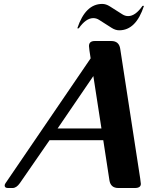

<svg xmlns="http://www.w3.org/2000/svg" viewBox="-20 -943 742 963"><path d="M20 0Q3.4 0 3.4 -12.7Q3.4 -18.1 7.8 -24.4L434.6 -650.4L428.7 -689Q426.3 -705.1 426.3 -711.9Q426.3 -737.3 455.6 -737.3H538.1Q577.1 -737.3 583 -698.2L683.1 -48.3Q686.5 -26.4 686.5 -21Q686.5 0 656.2 0H573.7Q534.7 0 528.8 -39.1L498 -239.7H228.5L79.6 -24.4Q62.5 0 43 0ZM488.8 -298.8 448.2 -561.5 269 -298.8ZM492.7 -923.3Q511.7 -923.3 530.8 -911.1L593.8 -871.1Q607.4 -862.3 623 -862.3Q659.2 -862.3 694.8 -913.6H702.1Q662.1 -791 578.1 -791Q559.1 -791 540 -803.2L477.1 -843.3Q463.4 -852.1 447.8 -852.1Q411.1 -852.1 375 -800.8H367.7Q408.2 -923.3 492.7 -923.3Z"/></svg>

Font: Cursive Sans
Style: Bold
Weight: 700
Italic angle: -15°
Designer: Wojciech Kalinowski "wmk69" (wmk69@o2.pl)
Foundry: Wojciech Kalinowski "wmk69" (wmk69@o2.pl)
Version: Wersja 3.1.0; 2022-02-18